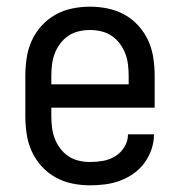

<svg xmlns="http://www.w3.org/2000/svg" viewBox="-20 -548 540 576"><path d="M250 8Q223 8 196.5 2.5Q170 -3 146.5 -16Q123 -29 104.5 -49.5Q86 -70 75 -94.5Q64 -119 60 -146Q56 -173 56 -200V-320Q56 -347 60 -374Q64 -401 75 -425.5Q86 -450 104.5 -470.5Q123 -491 146.5 -504Q170 -517 196.5 -522.5Q223 -528 250 -528Q277 -528 303.5 -522.5Q330 -517 353.5 -504Q377 -491 395.5 -470.5Q414 -450 425 -425.5Q436 -401 440 -374Q444 -347 444 -320V-225H134V-200Q134 -183 136 -166Q138 -149 144 -133Q150 -117 160.5 -103Q171 -89 185 -79.5Q199 -70 216 -66Q233 -62 250 -62Q270 -62 289.5 -65.5Q309 -69 326 -79.5Q343 -90 353.5 -107.5Q364 -125 364 -145H442Q442 -122 434.5 -100Q427 -78 413.5 -59.5Q400 -41 381 -27.5Q362 -14 340.5 -6Q319 2 296 5Q273 8 250 8ZM366 -295V-320Q366 -337 364 -354Q362 -371 356 -387Q350 -403 339.5 -417Q329 -431 315 -440.5Q301 -450 284 -454Q267 -458 250 -458Q233 -458 216 -454Q199 -450 185 -440.5Q171 -431 160.5 -417Q150 -403 144 -387Q138 -371 136 -354Q134 -337 134 -320V-295Z"/></svg>

Font: Huly
Style: Regular
Weight: 400
Designer: Belleve Invis
Foundry: Belleve Invis
Version: Version 33.2.5; ttfautohint (v1.8.4)